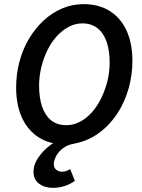

<svg xmlns="http://www.w3.org/2000/svg" viewBox="-20 -686 687 928"><path d="M236 222Q196 222 169 202Q142 182 142 144Q142 114 159 85.5Q176 57 200.5 34.5Q225 12 248 -1L294 12Q221 12 168 -21.5Q115 -55 86.5 -116.5Q58 -178 58 -263Q58 -328 74 -388Q90 -448 120 -498.5Q150 -549 190.5 -586.5Q231 -624 280 -645Q329 -666 384 -666Q458 -666 511 -632.5Q564 -599 592 -537.5Q620 -476 620 -391Q620 -324 601.5 -258Q583 -192 546.5 -136.5Q510 -81 458 -43Q406 -5 340 8Q305 14 283 31.5Q261 49 250.5 70Q240 91 240 107Q240 125 252 134.5Q264 144 280 144Q300 144 319 131L342 188Q320 204 292.5 213Q265 222 236 222ZM300 -81Q335 -81 366.5 -97.5Q398 -114 424 -143Q450 -172 469 -211Q488 -250 499 -293.5Q510 -337 510 -383Q510 -441 495.5 -483.5Q481 -526 451.5 -549.5Q422 -573 378 -573Q344 -573 312.5 -556.5Q281 -540 254.5 -511Q228 -482 209 -443Q190 -404 179.5 -360.5Q169 -317 169 -271Q169 -213 183.5 -170.5Q198 -128 227 -104.5Q256 -81 300 -81Z"/></svg>

Font: Source Sans 3 SemiBold
Style: Italic
Weight: 600
Italic angle: -11°
Designer: Paul D. Hunt
Foundry: Adobe
Version: Version 3.046;hotconv 1.0.118;makeotfexe 2.5.65603